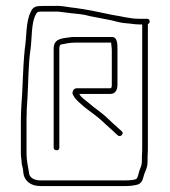

<svg xmlns="http://www.w3.org/2000/svg" viewBox="-20 -640 571 644"><path d="M77 -63C74 -82 69 -102 69 -124V-238C69 -264 70 -283 72 -310C75 -358 75 -426 82 -472C88 -513 84 -562 100 -591C105 -602 110 -601 123 -601H163C176 -602 189 -599 200 -598L216 -596C236 -594 262 -592 281 -586C305 -582 329 -576 353 -572C371 -568 384 -563 403 -562C420 -561 430 -558 448 -558H457V-151C457 -142 457 -130 456 -115C456 -90 456 -89 450 -74C445 -63 445 -53 440 -43C438 -36 413 -35 403 -35H115C95 -35 77 -44 77 -63ZM53 -90C55 -81 58 -71 58 -62C61 -33 83 -16 115 -16H403C416 -16 432 -18 442 -21C462 -28 459 -49 468 -66C475 -85 475 -86 475 -114C476 -129 476 -141 476 -151V-559C480 -561 482 -564 482 -568C482 -574 479 -577 472 -577H448C414 -577 386 -586 357 -590C325 -596 294 -604 261 -609L235 -613L219 -615C201 -617 181 -622 162 -620H123C101 -620 91 -618 83 -600C66 -566 70 -518 63 -475C60 -446 57 -396 56 -364C55 -318 50 -282 50 -237V-124C50 -114 53 -99 53 -90ZM186 -491C200 -494 216 -497 231 -497H353C353 -486 355 -483 355 -470V-356C355 -352 355 -344 350 -344H237C226 -344 219 -329 226 -320C234 -304 249 -294 263 -281C283 -265 309 -248 327 -230C339 -218 352 -208 364 -196L375 -186C384 -178 398 -192 388 -200L377 -210C364 -222 352 -232 341 -243C323 -261 296 -278 276 -296C264 -306 253 -312 246 -325H351C367 -325 374 -339 374 -356V-470C374 -490 375 -516 355 -516H231C226 -516 220 -516 215 -515C185 -511 160 -510 160 -476V-145C160 -139 164 -136 170 -136C176 -136 179 -139 179 -145V-476C179 -482 180 -491 186 -491Z"/></svg>

Font: Electronic
Style: ExThn
Weight: 100
Version: Version 1.011